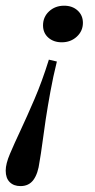

<svg xmlns="http://www.w3.org/2000/svg" viewBox="-39 -447 325 660"><path d="M129 -241.9 156.5 -235.5Q143.5 -183.1 134.3 -132.3Q125 -81.5 118.1 -36.3Q111.3 8.9 106.5 46Q101.6 83.1 96.8 109.7Q91.9 149.2 76.2 171Q60.5 192.7 31.5 192.7Q8.1 192.7 -5.6 179Q-19.4 165.3 -19.4 139.5Q-19.4 116.1 -4.8 81.9Q9.7 47.6 31.9 0.4Q54 -46.8 79.8 -106.9Q105.6 -166.9 129 -241.9ZM181.5 -427.4Q209.7 -427.4 227.8 -410.9Q246 -394.4 246 -368.5Q246 -340.3 225 -321Q204 -301.6 173.4 -301.6Q145.2 -301.6 127 -317.7Q108.9 -333.9 108.9 -359.7Q108.9 -388.7 129.8 -408.1Q150.8 -427.4 181.5 -427.4Z"/></svg>

Font: Playfair 5pt SemiExpanded Light SemiBold
Style: Italic
Weight: 600
Italic angle: -15.6°
Version: Version 2.001;gftools[0.9.30]